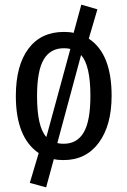

<svg xmlns="http://www.w3.org/2000/svg" viewBox="-20 -675 547 824"><path d="M361 -509Q459 -445 459 -264Q459 -137 404 -62.5Q349 12 253 12Q228 12 211 8L178 129L108 110L146 -18Q48 -85 48 -263Q48 -394 102 -466Q156 -538 254 -538Q279 -538 296 -534L329 -655L398 -635ZM254 -468Q196 -468 167.5 -419.5Q139 -371 139 -263Q139 -130 179 -87L282 -465Q270 -468 254 -468ZM253 -58Q311 -58 339.5 -107Q368 -156 368 -264Q368 -394 328 -439L226 -61Q238 -58 253 -58Z"/></svg>

Font: Fira Sans Condensed
Style: Regular
Weight: 400
Width: 3
Designer: Carrois Corporate & Edenspiekermann AG
Foundry: Carrois Corporate GbR & Edenspiekermann AG
Version: Version 4.202;PS 004.202;hotconv 1.0.88;makeotf.lib2.5.64775